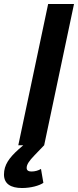

<svg xmlns="http://www.w3.org/2000/svg" viewBox="-67 -730 392 965"><path d="M25 0H50L27 20C-21 63 -47 99 -47 147C-47 194 -13 215 44 215C88 215 131 203 151 189L139 119C126 127 109 132 91 132C77 132 67 127 67 114C67 97 79 79 106 51L155 0L305 -710H175Z"/></svg>

Font: Geist SemiBold
Style: Italic
Weight: 600
Italic angle: -12°
Designer: Basement.studio, Andrés Briganti, Mateo Zaragoza
Foundry: Basement.studio, Vercel, Andrés Briganti, Guido Ferreyra, Mateo Zaragoza
Version: Version 1.500